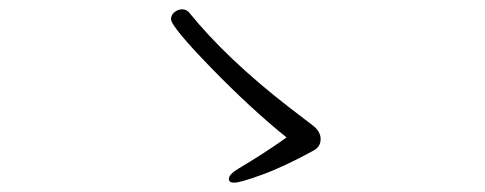

<svg xmlns="http://www.w3.org/2000/svg" viewBox="-20 -551 1040 412"><path d="M595 -256Q518 -318 432.5 -406Q347 -494 347 -510Q347 -519 354.5 -525Q362 -531 371 -531Q380 -531 386 -524Q466 -425 600 -321L651 -282Q668 -269 668 -252.5Q668 -236 653 -228Q589 -193 542 -176Q495 -159 483 -159Q471 -159 471 -167Q471 -177 493 -190Q544 -220 595 -256Z"/></svg>

Font: LXGW WenKai Light
Style: Regular
Weight: 300
Designer: LXGW / Fontworks Inc.
Foundry: LXGW / Fontworks Inc.
Version: Version 1.501; October 10, 2024